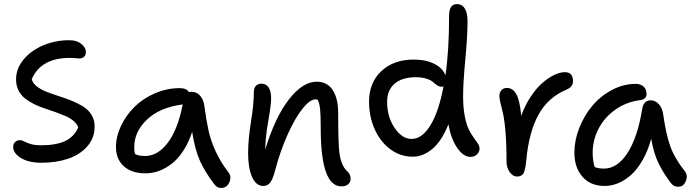

<svg xmlns="http://www.w3.org/2000/svg" viewBox="-20 -842 3415 945"><path d="M184.1 -41Q120.1 -41 82.5 -64.7Q44.9 -88.4 44.9 -118.2Q44.9 -132.8 53.5 -142.3Q62 -151.9 78.1 -151.9Q88.4 -151.9 99.4 -145.8Q110.4 -139.6 130.4 -133.3Q150.4 -127 183.1 -127Q255.9 -127 300.3 -147.7Q344.7 -168.5 365.2 -214.8Q358.9 -232.4 342 -246.8Q325.2 -261.2 302.7 -270.8Q280.3 -280.3 252.9 -290.3Q225.6 -300.3 198.7 -308.8Q171.9 -317.4 146.5 -330.3Q121.1 -343.3 101.8 -358.6Q82.5 -374 70.8 -397.7Q59.1 -421.4 59.1 -451.2Q59.1 -505.9 97.7 -551Q136.2 -596.2 197 -620.6Q257.8 -645 324.2 -644Q359.4 -643.6 381.1 -625.2Q402.8 -606.9 402.8 -585.9Q402.8 -571.3 394 -562.7Q385.3 -554.2 369.1 -554.2Q365.7 -554.2 351.3 -555.7Q336.9 -557.1 324.2 -557.1Q181.2 -557.1 136.2 -452.1Q141.6 -432.1 161.6 -416.5Q181.6 -400.9 209.2 -390.1Q236.8 -379.4 269 -369.1Q301.3 -358.9 332.3 -346.4Q363.3 -334 388.9 -318.1Q414.6 -302.2 430.2 -277.1Q445.8 -252 445.8 -219.2Q445.8 -163.6 410.2 -122.3Q374.5 -81.1 315.9 -61Q257.3 -41 184.1 -41Z M695.8 11.2Q628.4 11.2 589.6 -23.7Q550.8 -58.6 550.8 -118.2Q550.8 -170.4 575.7 -222.7Q600.6 -274.9 641.8 -315.9Q683.1 -356.9 742.2 -382.6Q801.3 -408.2 864.7 -408.2Q898.4 -408.2 910.6 -388.2Q914.6 -390.1 923.3 -390.1Q947.3 -390.1 964.1 -371.8Q981 -353.5 985.4 -323.2Q996.1 -245.1 1006.8 -197.3Q1017.6 -149.4 1041.3 -97.4Q1064.9 -45.4 1103.5 4.9Q1121.1 26.4 1109.1 54.7Q1097.2 83 1068.4 83Q1056.2 83 1048.8 78.1Q1041.5 73.2 1032.7 62Q990.2 6.3 964.8 -49.1Q939.5 -104.5 925.8 -192.9Q908.2 -139.2 881.3 -98.6Q854.5 -58.1 823.5 -34.7Q792.5 -11.2 760.5 0Q728.5 11.2 695.8 11.2ZM640.6 -117.2Q640.6 -97.2 644.5 -84Q662.1 -74.2 693.4 -74.2Q756.8 -74.2 806.2 -139.9Q855.5 -205.6 879.4 -328.1Q767.1 -313.5 703.9 -253.9Q640.6 -194.3 640.6 -117.2Z M1660.2 75.2Q1558.6 75.2 1558.6 -210Q1558.6 -275.9 1555.4 -305.9Q1552.2 -335.9 1542.5 -352.1Q1541 -352.1 1537.8 -352.5Q1534.7 -353 1533.2 -353Q1506.3 -353 1470.5 -309.1Q1434.6 -265.1 1397.5 -183.8Q1360.4 -102.5 1334.5 -4.9Q1323.7 38.1 1310.5 55.7Q1297.4 73.2 1276.4 73.2Q1240.2 73.2 1220.7 29.3Q1201.2 -14.6 1201.2 -86.9Q1201.2 -155.3 1215.3 -243.2Q1229.5 -331.1 1229.5 -390.1Q1229.5 -408.2 1239.3 -419.2Q1249 -430.2 1266.6 -430.2Q1289.1 -430.2 1301.8 -412.1Q1314.5 -394 1314.5 -357.9Q1314.5 -324.7 1300.5 -247.3Q1286.6 -169.9 1285.2 -105Q1334 -265.6 1402.1 -352.8Q1470.2 -439.9 1538.6 -439.9Q1590.3 -439.9 1617.4 -398.9Q1644.5 -357.9 1644.5 -285.2Q1644.5 -138.7 1649.9 -93.8Q1658.7 -26.4 1687.5 -1Q1705.6 14.6 1705.6 38.1Q1705.6 54.2 1693.8 64.7Q1682.1 75.2 1660.2 75.2Z M2011.2 -70.8Q1949.7 -70.8 1900.1 -108.2Q1850.6 -145.5 1823.5 -207.3Q1796.4 -269 1796.4 -341.8Q1796.4 -435.1 1856.9 -491.9Q1917.5 -548.8 2016.1 -548.8Q2076.7 -548.8 2117.9 -527.6Q2159.2 -506.3 2172.4 -471.2Q2190.4 -594.2 2190.4 -765.1Q2190.4 -821.8 2229 -821.8Q2255.4 -821.8 2268.8 -798.1Q2282.2 -774.4 2281.2 -730Q2280.3 -656.2 2269.8 -544.4Q2259.3 -432.6 2259.3 -368.2Q2259.3 -312.5 2267.6 -269.8Q2275.9 -227.1 2287.8 -203.9Q2299.8 -180.7 2311.8 -164.3Q2323.7 -147.9 2332 -135.3Q2340.3 -122.6 2340.3 -110.8Q2340.3 -94.7 2327.9 -82.3Q2315.4 -69.8 2295.4 -69.8Q2260.7 -69.8 2230.2 -114.3Q2199.7 -158.7 2187 -230Q2154.8 -148.9 2108.9 -109.9Q2063 -70.8 2011.2 -70.8ZM1885.3 -341.8Q1885.3 -267.1 1922.1 -212.6Q1959 -158.2 2005.4 -158.2Q2057.1 -158.2 2098.1 -224.6Q2139.2 -291 2163.1 -417Q2160.2 -415 2153.3 -415Q2142.1 -415 2131.1 -422.4Q2120.1 -429.7 2110.8 -438.5Q2101.6 -447.3 2079.3 -454.6Q2057.1 -461.9 2026.4 -461.9Q1959 -461.9 1922.1 -429.9Q1885.3 -397.9 1885.3 -341.8Z M2524.4 26.9Q2504.4 26.9 2488.8 5.1Q2473.1 -16.6 2473.1 -45.9Q2473.1 -226.1 2450.2 -306.2Q2438 -351.1 2438 -369.1Q2438 -387.2 2448 -398.2Q2458 -409.2 2475.1 -409.2Q2503.9 -409.2 2521.2 -378.4Q2538.6 -347.7 2545.4 -272Q2563.5 -322.8 2591.1 -364.7Q2618.7 -406.7 2648.2 -432.6Q2677.7 -458.5 2706.8 -472.7Q2735.8 -486.8 2760.3 -486.8Q2800.3 -486.8 2800.3 -441.9Q2800.3 -414.6 2768.1 -400.9Q2677.2 -362.8 2630.4 -277.6Q2583.5 -192.4 2570.3 -54.2Q2565.9 -5.9 2556.9 10.5Q2547.9 26.9 2524.4 26.9Z M2955.1 73.2Q2887.2 73.2 2847.2 28.3Q2807.1 -16.6 2807.1 -91.8Q2807.1 -150.9 2830.8 -211.4Q2854.5 -272 2894.3 -320.1Q2934.1 -368.2 2991 -398.7Q3047.9 -429.2 3108.9 -429.2Q3132.3 -429.2 3147.2 -416.3Q3162.1 -403.3 3162.1 -379.9Q3162.1 -353.5 3130.9 -349.1Q3061.5 -340.3 3007.3 -301.3Q2953.1 -262.2 2925 -206.5Q2897 -150.9 2897 -89.8Q2897 -51.3 2906.7 -20Q2924.3 -12.2 2953.1 -12.2Q3018.6 -12.2 3068.4 -88.9Q3118.2 -165.5 3141.1 -307.1Q3144 -326.2 3154.5 -337.2Q3165 -348.1 3182.1 -348.1Q3206.1 -348.1 3222.9 -329.1Q3239.7 -310.1 3244.1 -279.8Q3257.3 -183.6 3278.6 -123.5Q3299.8 -63.5 3350.1 0Q3366.7 20 3355.7 48.6Q3344.7 77.1 3318.8 77.1Q3304.7 77.1 3296.4 72Q3288.1 66.9 3279.8 56.2Q3242.7 6.3 3220.5 -39.8Q3198.2 -85.9 3185.1 -158.2Q3168 -97.2 3141.4 -51.5Q3114.7 -5.9 3084 20.8Q3053.2 47.4 3021 60.3Q2988.8 73.2 2955.1 73.2Z"/></svg>

Font: Shantell Sans Irregular Bouncy
Style: Regular
Weight: 400
Designer: Stephen Nixon, Anya Danilova, Shantell Martin
Foundry: Arrow Type
Version: Version 1.006;[9816181b4]